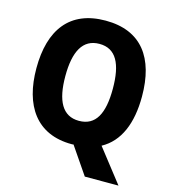

<svg xmlns="http://www.w3.org/2000/svg" viewBox="-128 -828 981 1101"><g transform="rotate(15 362.5 -277.5)"><path d="M676 -358C676 -587 576 -725 363 -725C150 -725 49 -587 49 -359C49 -138 147 10 357 10C360 10 365 10 368 9L478 170H678L525 -26C628 -82 676 -199 676 -358ZM221 -358C221 -504 264 -587 363 -587C462 -587 503 -505 503 -358C503 -211 462 -130 362 -130C264 -130 221 -212 221 -358Z"/></g></svg>

Font: Noto Sans Lao SemiCondensed ExtraBold
Style: Regular
Weight: 800
Width: 4
Designer: Monotype Design Team
Foundry: Monotype Imaging Inc.
Version: Version 2.003